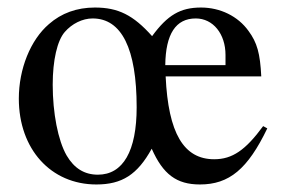

<svg xmlns="http://www.w3.org/2000/svg" viewBox="-20 -480 762 510"><path d="M343 -195C343 -79 307 -16 240 -16C204 -16 177 -33 157 -67C134 -107 120 -180 120 -255C120 -320 132 -372 152 -395C171 -417 199 -431 226 -431C303 -431 343 -351 343 -195ZM579 -307H419C420 -390 447 -431 500 -431C546 -431 579 -390 579 -334ZM679 -145C632 -81 597 -57 549 -57C468 -57 427 -126 420 -277H674C671 -338 663 -367 640 -398C612 -437 565 -460 514 -460C459 -460 425 -440 384 -384C334 -440 294 -460 232 -460C184 -460 143 -445 110 -416C61 -374 30 -297 30 -218C30 -84 115 10 236 10C304 10 345 -16 383 -85C413 -17 449 10 511 10C589 10 638 -31 690 -139Z"/></svg>

Font: XITS
Style: Regular
Weight: 400
Designer: MicroPress Inc., with final additions and corrections provided by Coen Hoffman, Elsevier (retired)
Version: Version 1.302